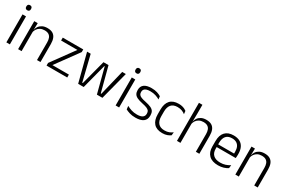

<svg xmlns="http://www.w3.org/2000/svg" viewBox="106 -1775 4301 2896"><g transform="rotate(30 2257.0 -326.5)"><path d="M72.5 0V-487.5H133.5V0ZM103 -576.5Q83 -576.5 72.8 -587.5Q62.5 -598.5 62.5 -619V-622.5Q62.5 -642.5 72.8 -653.5Q83 -664.5 103 -664.5Q123.5 -664.5 133.5 -653.5Q143.5 -642.5 143.5 -622.5V-619Q143.5 -598.5 133.5 -587.5Q123.5 -576.5 103 -576.5Z M606 0V-306Q606 -349.5 594.2 -381Q582.5 -412.5 555.5 -429.5Q528.5 -446.5 483 -446.5Q441 -446.5 410 -430.5Q379 -414.5 360 -386.5Q341 -358.5 334 -322.5L321.5 -367.5H335Q341.5 -403.5 362.2 -432.8Q383 -462 418.2 -479.8Q453.5 -497.5 504 -497.5Q563 -497.5 598.5 -475.5Q634 -453.5 650.2 -412.2Q666.5 -371 666.5 -312V0ZM277 0V-487.5H337.5L334.5 -367L337.5 -364V0Z M1132.5 -50.5V0H772.5V-46L1057.5 -437H773.5V-487.5H1130.5V-441.5L845.5 -50.5Z M1323 0 1197 -487.5H1260L1368 -45H1378L1490.5 -473.5H1578.5L1691 -45H1701L1809 -487.5H1872L1745.5 0H1649.5L1556.5 -357.5L1538 -429H1531L1512.5 -357L1419.5 0Z M1975.5 0V-487.5H2036.5V0ZM2006 -576.5Q1986 -576.5 1975.8 -587.5Q1965.5 -598.5 1965.5 -619V-622.5Q1965.5 -642.5 1975.8 -653.5Q1986 -664.5 2006 -664.5Q2026.5 -664.5 2036.5 -653.5Q2046.5 -642.5 2046.5 -622.5V-619Q2046.5 -598.5 2036.5 -587.5Q2026.5 -576.5 2006 -576.5Z M2323.5 10.5Q2264.5 10.5 2221.5 -3Q2178.5 -16.5 2150 -32L2144 -89.5Q2180 -69.5 2223 -55.5Q2266 -41.5 2321 -41.5Q2381.5 -41.5 2413.5 -62.2Q2445.5 -83 2445.5 -124V-131Q2445.5 -157.5 2434 -174.8Q2422.5 -192 2393 -204.8Q2363.5 -217.5 2309.5 -228.5Q2248 -241.5 2212.5 -258.8Q2177 -276 2162 -302.5Q2147 -329 2147 -368V-373Q2147 -433.5 2189.8 -465.8Q2232.5 -498 2318 -498Q2375 -498 2416.5 -484.5Q2458 -471 2484 -454L2490 -401.5Q2458 -421 2417 -434.2Q2376 -447.5 2323 -447.5Q2282.5 -447.5 2256.8 -438.5Q2231 -429.5 2218.8 -412.5Q2206.5 -395.5 2206.5 -372.5V-368Q2206.5 -342 2218 -324.8Q2229.5 -307.5 2258.5 -295.5Q2287.5 -283.5 2338.5 -273.5Q2401.5 -260.5 2438 -243.5Q2474.5 -226.5 2490 -200Q2505.5 -173.5 2505.5 -132.5V-123.5Q2505.5 -57.5 2459 -23.5Q2412.5 10.5 2323.5 10.5Z M2791 10.5Q2691 10.5 2641.5 -45Q2592 -100.5 2592 -203V-285Q2592 -387.5 2641.5 -442.8Q2691 -498 2791 -498Q2823.5 -498 2849.2 -491.8Q2875 -485.5 2895 -475.8Q2915 -466 2928 -455.5L2934 -401Q2910.5 -420 2877.8 -433.5Q2845 -447 2799 -447Q2726 -447 2689.5 -405Q2653 -363 2653 -284V-204.5Q2653 -126 2689.5 -83.8Q2726 -41.5 2799.5 -41.5Q2846.5 -41.5 2880 -55.2Q2913.5 -69 2938 -88L2932 -32.5Q2911 -16.5 2876 -3Q2841 10.5 2791 10.5Z M3373 0V-306Q3373 -349.5 3361.2 -381Q3349.5 -412.5 3322.5 -429.5Q3295.5 -446.5 3250 -446.5Q3208 -446.5 3177 -430.5Q3146 -414.5 3127.2 -386.5Q3108.5 -358.5 3101.5 -323L3086 -367.5H3102.5Q3109 -403.5 3129.8 -432.8Q3150.5 -462 3185.5 -479.8Q3220.5 -497.5 3271 -497.5Q3330 -497.5 3365.5 -475.5Q3401 -453.5 3417.2 -412.2Q3433.5 -371 3433.5 -312V0ZM3044 0V-663H3104.5V-501L3102 -361L3104.5 -356V0Z M3763 10.5Q3657.5 10.5 3603 -42.5Q3548.5 -95.5 3548.5 -193.5V-288.5Q3548.5 -390.5 3599.2 -445Q3650 -499.5 3747 -499.5Q3812 -499.5 3856 -475Q3900 -450.5 3922.2 -404.5Q3944.5 -358.5 3944.5 -294V-276.5Q3944.5 -262 3943.5 -247.5Q3942.5 -233 3941 -218.5H3885Q3886 -240.5 3886 -260.2Q3886 -280 3886 -296.5Q3886 -345.5 3870.2 -379.8Q3854.5 -414 3823.8 -432Q3793 -450 3747 -450Q3678.5 -450 3643.5 -409.8Q3608.5 -369.5 3608.5 -293.5V-246L3609 -238V-187.5Q3609 -154 3618.8 -127Q3628.5 -100 3648.8 -80.8Q3669 -61.5 3699.8 -51.5Q3730.5 -41.5 3771.5 -41.5Q3819 -41.5 3859.8 -54.8Q3900.5 -68 3936 -91.5L3930 -37Q3899 -15.5 3856.5 -2.5Q3814 10.5 3763 10.5ZM3580 -218.5V-265H3927.5V-218.5Z M4389.5 0V-306Q4389.5 -349.5 4377.8 -381Q4366 -412.5 4339 -429.5Q4312 -446.5 4266.5 -446.5Q4224.5 -446.5 4193.5 -430.5Q4162.5 -414.5 4143.5 -386.5Q4124.5 -358.5 4117.5 -322.5L4105 -367.5H4118.5Q4125 -403.5 4145.8 -432.8Q4166.5 -462 4201.8 -479.8Q4237 -497.5 4287.5 -497.5Q4346.5 -497.5 4382 -475.5Q4417.5 -453.5 4433.8 -412.2Q4450 -371 4450 -312V0ZM4060.5 0V-487.5H4121L4118 -367L4121 -364V0Z"/></g></svg>

Font: Anek Tamil Medium Light
Style: Regular
Weight: 300
Version: Version 1.003